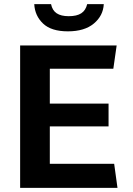

<svg xmlns="http://www.w3.org/2000/svg" viewBox="-20 -905 640 925"><path d="M77 0V-686H542L526 -574H220V-406H503V-296H220V-116H530L546 0ZM307 -754Q227 -754 187.5 -791.5Q148 -829 145 -885H226Q232 -855 253 -841Q274 -827 311 -827Q350 -827 371.5 -841Q393 -855 400 -885H480Q477 -829 432 -791.5Q387 -754 307 -754Z"/></svg>

Font: Chivo Mono SemiBold
Style: Regular
Weight: 600
Monospace: yes
Designer: Hector Gatti
Foundry: Omnibus-Type
Version: Version 1.008